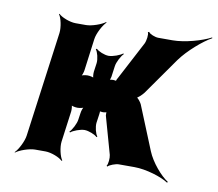

<svg xmlns="http://www.w3.org/2000/svg" viewBox="-70 -649 876 771"><g transform="rotate(10 368.0 -264.0)"><path d="M580 -528H522C509 -528 486 -537 482 -545L477 -543C482 -535 478 -508 472 -496L390 -340C387 -336 383 -326 385 -324L389 -326C387 -329 377 -330 373 -330C368 -330 358 -329 355 -326L357 -323C360 -326 363 -336 364 -341L370 -385C372 -402 387 -430 397 -439L395 -442C385 -433 355 -422 338 -422C321 -422 295 -433 287 -442L283 -439C291 -430 298 -402 296 -385L291 -349C290 -340 291 -324 295 -319L298 -322C294 -327 278 -330 269 -330C260 -330 244 -327 238 -322L241 -319C247 -324 252 -340 253 -349L270 -478C273 -502 293 -539 307 -552L305 -554C290 -542 251 -528 227 -528H185C161 -528 126 -542 115 -554L113 -552C123 -539 131 -502 128 -478L70 -50C67 -26 48 11 34 24L35 26C50 14 89 0 113 0H155C179 0 214 14 225 26L228 24C218 11 209 -26 212 -50L229 -176C230 -185 229 -201 225 -206L222 -203C226 -198 242 -195 251 -195C260 -195 276 -198 282 -203L279 -206C273 -201 268 -185 267 -176L263 -149C261 -132 246 -104 236 -95L239 -92C249 -101 278 -112 295 -112C312 -112 339 -101 347 -92L350 -95C342 -104 335 -132 337 -149L342 -184C343 -189 344 -199 341 -202L337 -199C340 -196 350 -195 356 -195C360 -195 370 -197 372 -199L370 -201C368 -199 369 -188 369 -184L412 -31C415 -19 413 7 407 14L410 17C417 9 442 0 454 0H518C566 0 630 20 658 39L660 35C631 17 589 -32 572 -74L499 -253C496 -260 482 -279 475 -279V-275C482 -275 500 -293 506 -301L613 -453C644 -496 701 -545 736 -564L735 -567C700 -548 630 -528 580 -528Z"/></g></svg>

Font: Asimov
Style: EdgeIt
Weight: 500
Designer: Google
Version: Version 2.000980: 2014